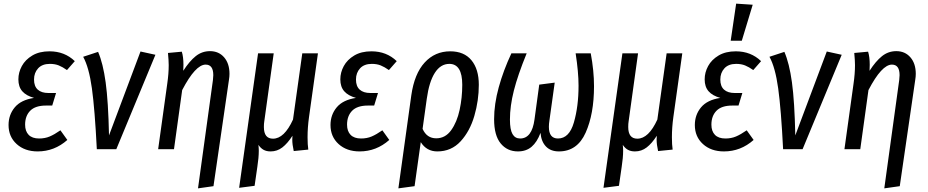

<svg xmlns="http://www.w3.org/2000/svg" viewBox="-20 -820 5100 1055"><path d="M27 -133Q27 -189 61 -230Q95 -271 167 -282Q124 -294 102.5 -318.5Q81 -343 81 -384Q81 -422 100 -457Q119 -492 157.5 -515Q196 -538 252 -538Q335 -538 391 -484L348 -435Q324 -452 303 -460.5Q282 -469 254 -469Q212 -469 189.5 -444.5Q167 -420 167 -383Q167 -346 187.5 -327.5Q208 -309 246 -309H288L267 -240H233Q174 -240 146 -211.5Q118 -183 118 -135Q118 -99 137.5 -79Q157 -59 195 -59Q227 -59 253 -70Q279 -81 312 -104L350 -51Q279 12 187 12Q116 12 71.5 -28.5Q27 -69 27 -133Z M579 -76 752 -537 834 -519 619 0H512Q501 -219 485 -334.5Q469 -450 437 -508L519 -535Q546 -473 560.5 -368Q575 -263 579 -76Z M1150 -380Q1152 -400 1152 -407Q1152 -465 1110 -465Q1054 -465 981 -325L936 0H849L899 -360Q907 -415 907 -462Q907 -487 903 -529L979 -536Q988 -507 988 -464Q988 -443 987 -431Q1021 -484 1055.5 -511.5Q1090 -539 1134 -539Q1182 -539 1211.5 -505Q1241 -471 1241 -414Q1241 -399 1238 -381L1153 203L1068 215Z M1670 -66Q1670 -25 1674 2L1594 10Q1586 -26 1586 -53Q1586 -67 1587 -74Q1560 -32 1531.5 -10Q1503 12 1467 12Q1444 12 1428 3Q1412 -6 1400 -24Q1402 -6 1402 8Q1402 46 1394 97L1379 201L1294 212L1398 -527H1484L1432 -152Q1430 -141 1430 -122Q1430 -58 1480 -58Q1542 -58 1590 -163L1641 -527H1727L1678 -177Q1670 -120 1670 -66Z M1796 -133Q1796 -189 1830 -230Q1864 -271 1936 -282Q1893 -294 1871.5 -318.5Q1850 -343 1850 -384Q1850 -422 1869 -457Q1888 -492 1926.5 -515Q1965 -538 2021 -538Q2104 -538 2160 -484L2117 -435Q2093 -452 2072 -460.5Q2051 -469 2023 -469Q1981 -469 1958.5 -444.5Q1936 -420 1936 -383Q1936 -346 1956.5 -327.5Q1977 -309 2015 -309H2057L2036 -240H2002Q1943 -240 1915 -211.5Q1887 -183 1887 -135Q1887 -99 1906.5 -79Q1926 -59 1964 -59Q1996 -59 2022 -70Q2048 -81 2081 -104L2119 -51Q2048 12 1956 12Q1885 12 1840.5 -28.5Q1796 -69 1796 -133Z M2611 -354Q2611 -268 2586.5 -183.5Q2562 -99 2511 -43.5Q2460 12 2383 12Q2324 12 2292 -39L2258 203L2169 215L2240 -296Q2257 -415 2313.5 -476.5Q2370 -538 2454 -538Q2530 -538 2570.5 -489Q2611 -440 2611 -354ZM2520 -354Q2520 -469 2449 -469Q2401 -469 2369.5 -420Q2338 -371 2325 -277L2302 -112Q2325 -60 2377 -60Q2427 -60 2459 -104.5Q2491 -149 2505.5 -216Q2520 -283 2520 -354Z M2695 -165Q2695 -248 2720.5 -340.5Q2746 -433 2790 -527H2874Q2825 -407 2803.5 -322Q2782 -237 2782 -163Q2782 -108 2796 -83.5Q2810 -59 2838 -59Q2903 -59 2917 -164L2943 -355L3028 -366L2999 -158Q2996 -139 2996 -123Q2996 -59 3046 -59Q3108 -59 3133.5 -147.5Q3159 -236 3159 -349Q3159 -423 3143 -527H3226Q3244 -431 3244 -346Q3244 -194 3198 -91Q3152 12 3051 12Q3006 12 2980 -15Q2954 -42 2950 -90Q2931 -39 2901 -13.5Q2871 12 2826 12Q2767 12 2731 -32Q2695 -76 2695 -165Z M3672 -66Q3672 -25 3676 2L3596 10Q3588 -26 3588 -53Q3588 -67 3589 -74Q3562 -32 3533.5 -10Q3505 12 3469 12Q3446 12 3430 3Q3414 -6 3402 -24Q3404 -6 3404 8Q3404 46 3396 97L3381 201L3296 212L3400 -527H3486L3434 -152Q3432 -141 3432 -122Q3432 -58 3482 -58Q3544 -58 3592 -163L3643 -527H3729L3680 -177Q3672 -120 3672 -66Z M3798 -133Q3798 -189 3832 -230Q3866 -271 3938 -282Q3895 -294 3873.5 -318.5Q3852 -343 3852 -384Q3852 -422 3871 -457Q3890 -492 3928.5 -515Q3967 -538 4023 -538Q4106 -538 4162 -484L4119 -435Q4095 -452 4074 -460.5Q4053 -469 4025 -469Q3983 -469 3960.5 -444.5Q3938 -420 3938 -383Q3938 -346 3958.5 -327.5Q3979 -309 4017 -309H4059L4038 -240H4004Q3945 -240 3917 -211.5Q3889 -183 3889 -135Q3889 -99 3908.5 -79Q3928 -59 3966 -59Q3998 -59 4024 -70Q4050 -81 4083 -104L4121 -51Q4050 12 3958 12Q3887 12 3842.5 -28.5Q3798 -69 3798 -133ZM4025 -800 4116 -794 4056 -596H3995Z M4350 -76 4523 -537 4605 -519 4390 0H4283Q4272 -219 4256 -334.5Q4240 -450 4208 -508L4290 -535Q4317 -473 4331.5 -368Q4346 -263 4350 -76Z M4921 -380Q4923 -400 4923 -407Q4923 -465 4881 -465Q4825 -465 4752 -325L4707 0H4620L4670 -360Q4678 -415 4678 -462Q4678 -487 4674 -529L4750 -536Q4759 -507 4759 -464Q4759 -443 4758 -431Q4792 -484 4826.5 -511.5Q4861 -539 4905 -539Q4953 -539 4982.5 -505Q5012 -471 5012 -414Q5012 -399 5009 -381L4924 203L4839 215Z"/></svg>

Font: Fira Sans Extra Condensed
Style: Italic
Weight: 400
Width: 3
Italic angle: -8°
Designer: Carrois Corporate & Edenspiekermann AG
Foundry: Carrois Corporate GbR & Edenspiekermann AG
Version: Version 4.203